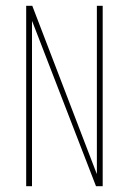

<svg xmlns="http://www.w3.org/2000/svg" viewBox="-20 -640 443 660"><path d="M70 0V-620H91L310 -49L312 -44L313 -42V-620H333V0H310L93 -561L90 -568V0Z"/></svg>

Font: Smooch Sans Thin
Style: Regular
Weight: 100
Designer: Robert E. Leuschke
Foundry: Robert E. Leuschke
Version: Version 1.010